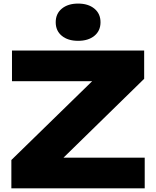

<svg xmlns="http://www.w3.org/2000/svg" viewBox="-20 -1026 851 1046"><path d="M41.9 -154.3 527.7 -628.1 683.5 -583.5H45.3V-750.6H765.4V-596.7L280 -122.2L146.5 -167.2H768.4V0H41.9ZM283.5 -904.8Q283.5 -951.5 316.9 -979Q350.4 -1006.5 405.5 -1006.5Q460.7 -1006.5 494.2 -979Q527.6 -951.5 527.6 -904.8Q527.6 -858.2 494.3 -830.9Q461.1 -803.6 405.5 -803.6Q350 -803.6 316.8 -830.9Q283.5 -858.2 283.5 -904.8Z"/></svg>

Font: Unbounded Variable
Style: Regular
Weight: 400
Designer: Luke Prowse, Jean-Baptiste Morizot, Fátima Lázaro, Florian Runge
Foundry: NaN
Version: Version 1.600;FEAKit 1.0